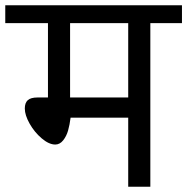

<svg xmlns="http://www.w3.org/2000/svg" viewBox="-40 -709 711 729"><path d="M650.9 -689V-621.1H530.8V0H446.8V-262.2H228Q224.6 -234.9 218.5 -213.4Q212.4 -191.9 199.7 -176Q187 -160.2 169.9 -160.2Q146 -160.2 118.4 -183.6Q90.8 -207 72.5 -239.5Q54.2 -272 54.2 -296.9Q54.2 -318.4 65.4 -328.6Q76.7 -338.9 103 -338.9H142.1V-621.1H-20V-689ZM446.8 -338.9V-621.1H226.1V-338.9Z"/></svg>

Font: FiraGO
Style: Regular
Weight: 400
Designer: bBox Type
Foundry: bBox Type GmbH
Version: Version 1.001;PS 001.001;hotconv 1.0.88;makeotf.lib2.5.64775